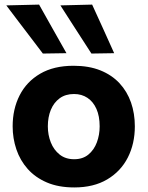

<svg xmlns="http://www.w3.org/2000/svg" viewBox="-20 -797 638 830"><path d="M301.2 13.3Q233.1 13.3 182.9 -8.1Q132.7 -29.6 99.8 -66.6Q66.9 -103.6 50.8 -151.3Q34.7 -198.9 34.7 -251Q34.7 -325.6 64.8 -384.8Q94.9 -444 153.6 -478.3Q212.3 -512.7 298.1 -512.7Q364.2 -512.7 413.9 -492.8Q463.5 -472.8 496.7 -437.1Q529.8 -401.3 546.4 -353.8Q562.9 -306.2 562.9 -251Q562.9 -175.7 532.5 -115.9Q502 -56.2 443.4 -21.4Q384.8 13.3 301.2 13.3ZM300.6 -108.7Q337.8 -108.7 362.2 -128.9Q386.6 -149.1 398.7 -181.5Q410.8 -213.9 410.8 -251Q410.8 -294.8 397 -326Q383.1 -357.3 358.1 -374Q333.2 -390.6 300 -390.6Q263.2 -390.6 238 -372.2Q212.7 -353.7 199.7 -322.1Q186.8 -290.5 186.8 -251Q186.8 -213.9 199.6 -181.5Q212.4 -149.1 237.8 -128.9Q263.1 -108.7 300.6 -108.7ZM165.3 -565.5Q140 -599.1 113.8 -633.3Q87.5 -667.5 61 -702.6Q34.5 -737.7 7.2 -773.7L149 -777.1Q178.3 -724.9 207.9 -672.3Q237.6 -619.8 267.3 -567.1ZM375.2 -565.5Q353.6 -599.1 331.4 -633.3Q309.3 -667.5 286.7 -702.6Q264.1 -737.7 241.1 -773.7L378.3 -777.1Q402.2 -724.9 426 -672.5Q449.8 -620.2 473.5 -567.1Z"/></svg>

Font: Commissioner Thin
Style: Regular
Weight: 100
Designer: Kostas Bartsokas
Foundry: Kostas Bartsokas
Version: Version 1.001;gftools[0.9.23]